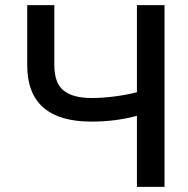

<svg xmlns="http://www.w3.org/2000/svg" viewBox="-20 -727 731 747"><path d="M191.4 -707V-473.6Q191.4 -403.8 227.5 -374.8Q263.7 -345.7 335.9 -345.7Q379.4 -345.7 426 -351.8Q472.7 -357.9 512.7 -368.2V-707H620.1V0H512.7V-276.4Q430.2 -253.9 335.9 -253.9Q85.9 -253.9 85.9 -473.6V-707Z"/></svg>

Font: Pretendard Std Medium
Style: Regular
Weight: 500
Designer: Base glyphs from Inter by Rasmus Andersson; Hangeul glyphs from Noto Sans CJK(Source Han Sans) by Jang Soo-young and Kan
Foundry: Kil Hyung-jin
Version: Version 1.309